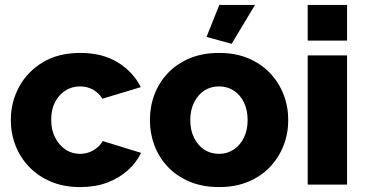

<svg xmlns="http://www.w3.org/2000/svg" viewBox="-20 -750 1485 780"><path d="M306 10Q239 10 187 -12Q135 -34 98.5 -72Q62 -110 43 -159Q24 -208 24 -263Q24 -335 57.5 -397Q91 -459 154 -497Q217 -535 306 -535Q396 -535 458.5 -496.5Q521 -458 552 -396L396 -349Q381 -373 357.5 -386Q334 -399 305 -399Q272 -399 245.5 -382Q219 -365 203.5 -335Q188 -305 188 -263Q188 -222 204 -191Q220 -160 246 -142.5Q272 -125 305 -125Q325 -125 342.5 -131.5Q360 -138 374.5 -150Q389 -162 397 -177L553 -129Q534 -89 498.5 -57.5Q463 -26 415 -8Q367 10 306 10Z M870 10Q803 10 750.5 -12Q698 -34 662 -72Q626 -110 607.5 -159Q589 -208 589 -262Q589 -317 607.5 -366Q626 -415 662 -453Q698 -491 750.5 -513Q803 -535 870 -535Q937 -535 989 -513Q1041 -491 1077 -453Q1113 -415 1132 -366Q1151 -317 1151 -262Q1151 -208 1132 -159Q1113 -110 1077 -72Q1041 -34 989 -12Q937 10 870 10ZM753 -262Q753 -221 768.5 -190Q784 -159 810 -142Q836 -125 870 -125Q903 -125 929.5 -142.5Q956 -160 971 -191Q986 -222 986 -262Q986 -303 971 -334Q956 -365 929.5 -382Q903 -399 870 -399Q836 -399 810 -382Q784 -365 768.5 -334Q753 -303 753 -262ZM921 -572 819 -600 871 -730H1016Z M1230 0V-525H1390V0ZM1230 -585V-730H1390V-585Z"/></svg>

Font: Raleway Thin ExtraBold
Style: Regular
Weight: 800
Version: Version 4.026